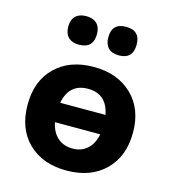

<svg xmlns="http://www.w3.org/2000/svg" viewBox="-110 -816 823 917"><g transform="rotate(15 302.0 -357.5)"><path d="M401 -585Q367 -585 349 -603.5Q331 -622 331 -656Q331 -726 401 -726Q471 -726 471 -656Q471 -585 401 -585ZM204 -585Q170 -585 151.5 -603.5Q133 -622 133 -656Q133 -690 151.5 -708Q170 -726 204 -726Q238 -726 256.5 -708Q275 -690 275 -656Q275 -585 204 -585ZM42 -246Q42 -363 112.5 -432Q183 -501 302 -501Q420 -501 491.5 -432Q563 -363 563 -246Q563 -128 492 -58.5Q421 11 302 11Q183 11 112.5 -58Q42 -127 42 -246ZM190 -294H414Q395 -393 302 -393Q209 -393 190 -294ZM303 -98Q346 -98 375 -123.5Q404 -149 414 -198H190Q200 -149 229.5 -123.5Q259 -98 303 -98Z"/></g></svg>

Font: Nunito ExtraBold
Style: Regular
Weight: 800
Designer: Vernon Adams
Foundry: Vernon Adams
Version: Version 3.602